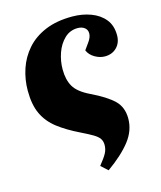

<svg xmlns="http://www.w3.org/2000/svg" viewBox="-114 -614 779 931"><g transform="rotate(-15 275.5 -148.0)"><path d="M315 235 281 204Q307 172 317.5 152.5Q328 133 328 111Q328 92 319 79Q310 66 289 53.5Q268 41 231 23Q167 -8 123.5 -41.5Q80 -75 58 -121.5Q36 -168 36 -239Q36 -295 53.5 -347.5Q71 -400 107.5 -441.5Q144 -483 201 -507Q258 -531 337 -531Q387 -531 430 -515Q473 -499 498.5 -467.5Q524 -436 524 -387Q524 -350 501 -326.5Q478 -303 441 -303Q416 -303 391 -317.5Q366 -332 356 -356L379 -388Q396 -411 396 -431Q396 -449 382.5 -459.5Q369 -470 348 -470Q309 -470 281.5 -443.5Q254 -417 240 -377Q226 -337 226 -295Q226 -243 246 -208.5Q266 -174 324 -146Q401 -109 436.5 -74.5Q472 -40 472 17Q472 77 431.5 129Q391 181 315 235Z"/></g></svg>

Font: Literata 36pt ExtraBold
Style: Italic
Weight: 800
Italic angle: -2°
Designer: Latin by Veronika Burian and Jose Scaglione. Greek by Irene Vlachou. Cyrillic by Vera Evstafieva
Foundry: TypeTogether
Version: Version 3.002